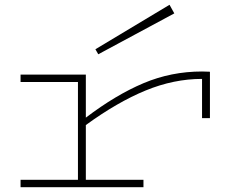

<svg xmlns="http://www.w3.org/2000/svg" viewBox="-20 -783 997 803"><path d="M858 -483V-289H825V-453Q707 -453 589 -404.5Q471 -356 339 -260V-31H580V0H66V-31H306V-440H66V-471H339V-291Q464 -386 580 -435Q696 -484 825 -484ZM391 -556 709 -727 689 -763 379 -577Z"/></svg>

Font: BioRhyme Expanded ExtraLight
Style: Regular
Weight: 275
Width: 7
Designer: Aoife Mooney
Foundry: Aoife Mooney Type
Version: Version 1.001